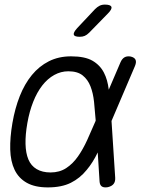

<svg xmlns="http://www.w3.org/2000/svg" viewBox="-20 -805 640 835"><path d="M368 -663Q358 -653 348.5 -649Q339 -645 327 -645Q304 -645 301 -654Q298 -663 315 -682L393 -765Q403 -775 413 -780Q423 -785 436 -785Q461 -785 464.5 -775Q468 -765 449 -746ZM481 -32Q482 -15 474 -5Q466 5 449 9Q432 12 423 6Q414 0 413 -16L405 -142Q384 -98 357 -66Q328 -30 288 -10Q248 10 188 10Q132 10 96.5 -10Q61 -30 43.5 -66.5Q26 -103 24.5 -154.5Q23 -206 34 -270Q45 -334 66 -387Q87 -440 118.5 -478.5Q150 -517 192.5 -538.5Q235 -560 289 -560Q349 -560 382 -541Q415 -522 432 -489Q448 -458 453 -415L504 -534Q511 -550 522 -556Q533 -562 549 -559Q565 -555 569.5 -545Q574 -535 567 -518L465 -279ZM396 -280V-283Q393 -324 389 -362Q385 -400 373.5 -429.5Q362 -459 339.5 -477Q317 -495 277 -495Q245 -495 216 -479Q187 -463 164 -433.5Q141 -404 124.5 -362.5Q108 -321 99 -270Q90 -219 91 -179Q92 -139 103.5 -111.5Q115 -84 139.5 -69.5Q164 -55 200 -55Q239 -55 268 -74Q297 -93 319 -124.5Q341 -156 359 -195.5Q377 -235 394 -275Z"/></svg>

Font: Maple Mono NL ExtraLight
Style: Italic
Weight: 275
Italic angle: -10°
Monospace: yes
Designer: subframe7536
Version: Version 7.000